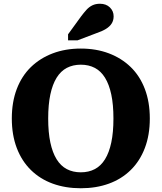

<svg xmlns="http://www.w3.org/2000/svg" viewBox="-20 -987 862 1024"><path d="M411 17Q329 17 261.5 -7.5Q194 -32 145 -80Q96 -128 69.5 -197.5Q43 -267 43 -355Q43 -443 69.5 -512.5Q96 -582 145 -629.5Q194 -677 261.5 -702.5Q329 -728 411 -728Q493 -728 560.5 -702.5Q628 -677 677 -629.5Q726 -582 752.5 -512.5Q779 -443 779 -355Q779 -267 752.5 -197.5Q726 -128 677 -80Q628 -32 560.5 -7.5Q493 17 411 17ZM411 -68Q453 -68 485.5 -85Q518 -102 540 -137.5Q562 -173 573.5 -227Q585 -281 585 -355Q585 -429 573.5 -483Q562 -537 540 -572.5Q518 -608 485.5 -625Q453 -642 411 -642Q369 -642 336.5 -625Q304 -608 282 -572.5Q260 -537 248.5 -483Q237 -429 237 -355Q237 -281 248.5 -227Q260 -173 282 -137.5Q304 -102 336.5 -85Q369 -68 411 -68ZM412 -899 343 -804V-772H394L494 -810Q524 -820 544.5 -832.5Q565 -845 575.5 -861.5Q586 -878 586 -900Q586 -928 566 -947.5Q546 -967 513 -967Q490 -967 472.5 -958.5Q455 -950 441 -934.5Q427 -919 412 -899Z"/></svg>

Font: Roboto Serif 20pt
Style: Bold
Weight: 700
Version: Version 1.008